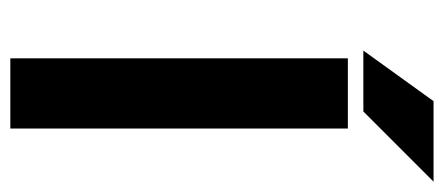

<svg xmlns="http://www.w3.org/2000/svg" viewBox="-264 -596 860 372"><g transform="rotate(90 166.0 -410.0)"><path d="M229 -654H93V0H229ZM78 -684H196L332 -820H176Z"/></g></svg>

Font: Falling Sky
Style: SeBd
Weight: 600
Designer: Paul D. Hunt
Foundry: Adobe Systems Incorporated
Version: Version 1.02